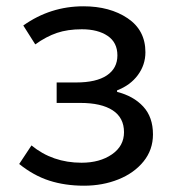

<svg xmlns="http://www.w3.org/2000/svg" viewBox="-20 -577 550 610"><path d="M41 -56 80 -115Q147 -60 239 -60Q297 -60 335.5 -86.5Q374 -113 374 -157Q374 -203 338 -226.5Q302 -250 235 -250H160V-315H222Q286 -315 319.5 -337.5Q353 -360 353 -401Q353 -442 322 -463Q291 -484 240 -484Q195 -484 161 -472.5Q127 -461 92 -436L54 -496Q140 -557 245 -557Q329 -557 385.5 -519Q442 -481 442 -411Q442 -371 418 -338.5Q394 -306 352 -290V-285Q404 -272 435 -238.5Q466 -205 466 -150Q466 -101 436 -64Q406 -27 356 -7Q306 13 247 13Q187 13 137 -3Q87 -19 41 -56Z"/></svg>

Font: Noto Sans SC
Style: Regular
Weight: 400
Designer: Ryoko NISHIZUKA ____ (kana & ideographs); Paul D. Hunt (Latin, Greek & Cyrillic); Wenlong ZHANG ___ (bopomofo); Sandoll 
Foundry: Adobe Systems Incorporated
Version: Version 1.004